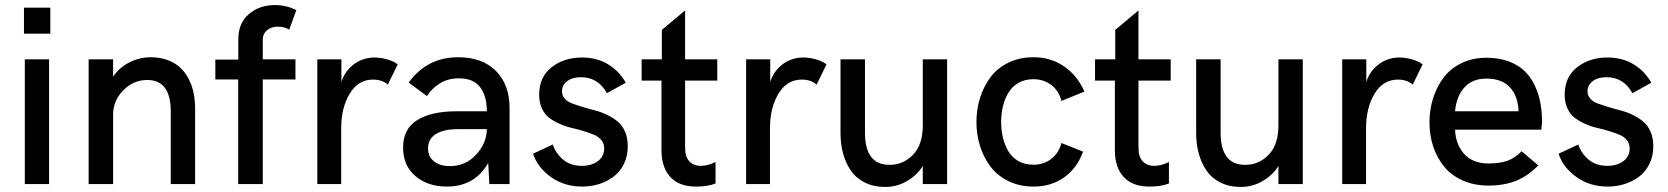

<svg xmlns="http://www.w3.org/2000/svg" viewBox="-20 -720 6523 751"><path d="M73.7 -588.4V-689.9H176.8V-588.4ZM77.1 0V-487.8H171.9V0Z M326.7 0V-487.8H422.4V-420.4Q447.8 -457 487.3 -476.6Q526.9 -496.1 569.8 -496.1Q606 -496.1 635.5 -485.1Q665 -474.1 684.8 -455.6Q704.6 -437 718 -411.1Q731.4 -385.3 737.3 -356.2Q743.2 -327.1 743.2 -294.9V0H647.9V-284.2Q647.9 -407.2 556.2 -407.2Q502 -407.2 462.2 -366.7Q422.4 -326.2 422.4 -272.5V0Z M911.6 0V-409.2H822.3V-486.8H912.1V-566.4Q912.1 -629.4 953.4 -664.8Q994.6 -700.2 1056.2 -700.2Q1098.6 -700.2 1139.2 -680.7L1111.3 -604Q1093.3 -615.7 1066.4 -615.7Q1041 -615.7 1024.4 -601.6Q1007.8 -587.4 1007.8 -564V-487.8H1135.7V-409.2H1007.8V0Z M1221.2 0V-487.8H1315.4V-399.4Q1324.7 -430.2 1346.2 -452.6Q1367.7 -475.1 1392.8 -485.1Q1418 -495.1 1443.8 -495.1Q1467.3 -495.1 1492.9 -488.3Q1518.6 -481.4 1535.6 -468.3L1497.1 -389.2Q1474.6 -408.7 1439 -408.7Q1381.3 -408.7 1347.9 -353.8Q1314.5 -298.8 1314.5 -216.3V0Z M1727.5 9.8Q1653.3 9.8 1605 -31.2Q1556.6 -72.3 1556.6 -142.6Q1556.6 -215.8 1611.8 -250.2Q1667 -284.7 1765.1 -284.7H1884.3Q1884.3 -345.2 1857.7 -379.4Q1831.1 -413.6 1775.4 -413.6Q1731.9 -413.6 1700.4 -393.8Q1668.9 -374 1649.9 -344.2L1578.6 -397Q1650.4 -496.1 1772 -496.1Q1867.2 -496.1 1920.2 -442.1Q1973.1 -388.2 1973.1 -297.9V0H1894L1889.6 -82.5Q1836.9 9.8 1727.5 9.8ZM1739.7 -70.3Q1800.8 -70.3 1842 -114.7Q1883.3 -159.2 1884.3 -214.8H1772.5Q1714.8 -214.8 1684.6 -195.6Q1654.3 -176.3 1654.3 -139.6Q1654.3 -106.4 1678.2 -88.4Q1702.1 -70.3 1739.7 -70.3Z M2257.3 9.8Q2187.5 9.8 2135.3 -27.3Q2083 -64.5 2064.9 -118.7L2142.1 -154.8Q2154.3 -119.1 2183.1 -95.2Q2211.9 -71.3 2255.9 -71.3Q2293.9 -71.3 2318.6 -89.8Q2343.3 -108.4 2343.3 -139.2Q2343.3 -158.2 2332.3 -171.9Q2321.3 -185.5 2303.5 -192.9Q2285.6 -200.2 2262.7 -207.3Q2239.7 -214.4 2216.1 -219.7Q2192.4 -225.1 2169.4 -235.4Q2146.5 -245.6 2128.7 -258.8Q2110.8 -272 2099.9 -295.4Q2088.9 -318.8 2088.9 -349.6Q2088.9 -418.5 2137.5 -456.8Q2186 -495.1 2256.3 -495.1Q2314.5 -495.1 2358.4 -468.5Q2402.3 -441.9 2427.7 -396.5L2354 -355.5Q2319.3 -418 2252.9 -418Q2218.8 -418 2198.5 -402.6Q2178.2 -387.2 2178.2 -362.8Q2178.2 -346.2 2189.2 -334Q2200.2 -321.8 2218.3 -315.2Q2236.3 -308.6 2259.5 -301.5Q2282.7 -294.4 2306.9 -288.3Q2331.1 -282.2 2354.2 -271Q2377.4 -259.8 2395.5 -245.1Q2413.6 -230.5 2424.6 -205.6Q2435.5 -180.7 2435.5 -147.9Q2435.5 -109.4 2420.2 -78.4Q2404.8 -47.4 2379.4 -28.6Q2354 -9.8 2322.8 0Q2291.5 9.8 2257.3 9.8Z M2702.6 9.8Q2636.2 9.8 2601.8 -27.8Q2567.4 -65.4 2567.4 -131.8V-404.8H2489.7V-487.8H2568.8V-603L2659.7 -679.2V-487.8H2785.6V-404.8H2659.7V-141.6Q2659.7 -106 2676.8 -88.6Q2693.8 -71.3 2721.2 -71.3Q2748.5 -71.3 2778.8 -86.4V-2.4Q2749.5 9.8 2702.6 9.8Z M2898.4 0V-487.8H2992.7V-399.4Q3002 -430.2 3023.4 -452.6Q3044.9 -475.1 3070.1 -485.1Q3095.2 -495.1 3121.1 -495.1Q3144.5 -495.1 3170.2 -488.3Q3195.8 -481.4 3212.9 -468.3L3174.3 -389.2Q3151.9 -408.7 3116.2 -408.7Q3058.6 -408.7 3025.1 -353.8Q2991.7 -298.8 2991.7 -216.3V0Z M3441.9 11.2Q3397 11.2 3362.5 -6.1Q3328.1 -23.4 3307.9 -53.2Q3287.6 -83 3277.6 -120.1Q3267.6 -157.2 3267.6 -199.7V-487.8H3363.3V-201.2Q3363.3 -75.2 3459 -75.2Q3513.7 -75.2 3551.5 -115Q3589.4 -154.8 3589.4 -229.5V-487.8H3684.6V0H3589.4V-70.8Q3567.9 -35.6 3528.3 -12.2Q3488.8 11.2 3441.9 11.2Z M4022.9 9.8Q3968.8 9.8 3925.3 -11.2Q3881.8 -32.2 3854.7 -67.9Q3827.6 -103.5 3813.5 -148.4Q3799.3 -193.4 3799.3 -243.2Q3799.3 -292.5 3813.5 -337.4Q3827.6 -382.3 3854.2 -418Q3880.9 -453.6 3924.3 -474.9Q3967.8 -496.1 4022 -496.1Q4090.3 -496.1 4142.3 -460.2Q4194.3 -424.3 4221.7 -361.8L4131.8 -325.2Q4121.6 -365.2 4092 -387.7Q4062.5 -410.2 4022 -410.2Q3988.8 -410.2 3963.6 -395.8Q3938.5 -381.3 3924.1 -356.9Q3909.7 -332.5 3902.8 -303.7Q3896 -274.9 3896 -243.2Q3896 -210.9 3902.8 -182.1Q3909.7 -153.3 3923.8 -128.9Q3938 -104.5 3963.1 -90.1Q3988.3 -75.7 4022 -75.7Q4062.5 -75.7 4092 -98.6Q4121.6 -121.6 4131.8 -160.6L4216.3 -127Q4193.4 -62.5 4142.6 -26.4Q4091.8 9.8 4022.9 9.8Z M4476.1 9.8Q4409.7 9.8 4375.2 -27.8Q4340.8 -65.4 4340.8 -131.8V-404.8H4263.2V-487.8H4342.3V-603L4433.1 -679.2V-487.8H4559.1V-404.8H4433.1V-141.6Q4433.1 -106 4450.2 -88.6Q4467.3 -71.3 4494.6 -71.3Q4522 -71.3 4552.2 -86.4V-2.4Q4522.9 9.8 4476.1 9.8Z M4833 11.2Q4788.1 11.2 4753.7 -6.1Q4719.2 -23.4 4699 -53.2Q4678.7 -83 4668.7 -120.1Q4658.7 -157.2 4658.7 -199.7V-487.8H4754.4V-201.2Q4754.4 -75.2 4850.1 -75.2Q4904.8 -75.2 4942.6 -115Q4980.5 -154.8 4980.5 -229.5V-487.8H5075.7V0H4980.5V-70.8Q4959 -35.6 4919.4 -12.2Q4879.9 11.2 4833 11.2Z M5230 0V-487.8H5324.2V-399.4Q5333.5 -430.2 5355 -452.6Q5376.5 -475.1 5401.6 -485.1Q5426.8 -495.1 5452.6 -495.1Q5476.1 -495.1 5501.7 -488.3Q5527.3 -481.4 5544.4 -468.3L5505.9 -389.2Q5483.4 -408.7 5447.8 -408.7Q5390.1 -408.7 5356.7 -353.8Q5323.2 -298.8 5323.2 -216.3V0Z M5802.2 5.9Q5746.1 5.9 5701.2 -14.2Q5656.2 -34.2 5628.4 -68.6Q5600.6 -103 5585.9 -147Q5571.3 -190.9 5571.3 -241.2Q5571.3 -290.5 5585.4 -335.4Q5599.6 -380.4 5626.2 -416Q5652.8 -451.7 5696.3 -472.9Q5739.7 -494.1 5793.9 -494.1Q5842.8 -494.1 5880.9 -480Q5918.9 -465.8 5943.4 -442.1Q5967.8 -418.5 5983.4 -385Q5999 -351.6 6005.4 -316.2Q6011.7 -280.8 6011.7 -239.7L6008.8 -212.9H5671.4Q5673.8 -154.3 5707.5 -117.4Q5741.2 -80.6 5801.3 -80.6Q5845.2 -80.6 5875.2 -90.8Q5905.3 -101.1 5931.6 -128.4L5997.1 -73.2Q5956.1 -31.2 5909.4 -12.7Q5862.8 5.9 5802.2 5.9ZM5671.4 -284.7H5919.9Q5917.5 -344.7 5885.7 -378.7Q5854 -412.6 5793.9 -412.6Q5738.3 -412.6 5707.3 -377.2Q5676.3 -341.8 5671.4 -284.7Z M6268.6 9.8Q6198.7 9.8 6146.5 -27.3Q6094.2 -64.5 6076.2 -118.7L6153.3 -154.8Q6165.5 -119.1 6194.3 -95.2Q6223.1 -71.3 6267.1 -71.3Q6305.2 -71.3 6329.8 -89.8Q6354.5 -108.4 6354.5 -139.2Q6354.5 -158.2 6343.5 -171.9Q6332.5 -185.5 6314.7 -192.9Q6296.9 -200.2 6273.9 -207.3Q6251 -214.4 6227.3 -219.7Q6203.6 -225.1 6180.7 -235.4Q6157.7 -245.6 6139.9 -258.8Q6122.1 -272 6111.1 -295.4Q6100.1 -318.8 6100.1 -349.6Q6100.1 -418.5 6148.7 -456.8Q6197.3 -495.1 6267.6 -495.1Q6325.7 -495.1 6369.6 -468.5Q6413.6 -441.9 6439 -396.5L6365.2 -355.5Q6330.6 -418 6264.2 -418Q6230 -418 6209.7 -402.6Q6189.5 -387.2 6189.5 -362.8Q6189.5 -346.2 6200.4 -334Q6211.4 -321.8 6229.5 -315.2Q6247.6 -308.6 6270.8 -301.5Q6293.9 -294.4 6318.1 -288.3Q6342.3 -282.2 6365.5 -271Q6388.7 -259.8 6406.7 -245.1Q6424.8 -230.5 6435.8 -205.6Q6446.8 -180.7 6446.8 -147.9Q6446.8 -109.4 6431.4 -78.4Q6416 -47.4 6390.6 -28.6Q6365.2 -9.8 6334 0Q6302.7 9.8 6268.6 9.8Z"/></svg>

Font: HK Grotesk Medium
Style: Regular
Weight: 500
Designer: Alfredo Marco Pradil and Stefan Peev
Foundry: Hanken Design Co.
Version: Version 1.045;PS 001.045;hotconv 1.0.88;makeotf.lib2.5.64775